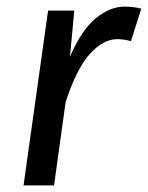

<svg xmlns="http://www.w3.org/2000/svg" viewBox="-20 -559 446 579"><path d="M51 0 125 -527H204L191 -388Q226 -469 269 -504Q312 -539 355 -539Q383 -539 406 -533L375 -435Q352 -441 332 -441Q291 -440 251.5 -397Q212 -354 178 -252L143 0Z"/></svg>

Font: Yekcdsyqcyvpieeyorgstswgcgt
Style: Regular
Weight: 400
Italic angle: -8°
Designer: Carrois Corporate & Edenspiekermann
Foundry: Carrois Corporate GbR & Edenspiekermann AG
Version: Version 2.001